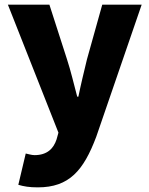

<svg xmlns="http://www.w3.org/2000/svg" viewBox="-20 -589 644 828"><path d="M143 219C278 219 340 147 395 1L591 -569H421L355 -333C342 -279 329 -226 318 -172H313C298 -228 286 -281 269 -333L193 -569H14L232 -17L224 12C211 52 183 80 129 80C116 80 101 75 91 73L59 208C83 215 106 219 143 219Z"/></svg>

Font: Noto Sans JP Black
Style: Regular
Weight: 900
Designer: Ryoko NISHIZUKA 西塚涼子 (kana, bopomofo & ideographs); Paul D. Hunt (Latin, Greek & Cyrillic); Sandoll Communications 산돌커뮤니
Foundry: Adobe
Version: Version 2.002;hotconv 1.0.116;makeotfexe 2.5.65601